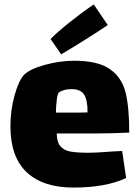

<svg xmlns="http://www.w3.org/2000/svg" viewBox="-20 -797 626 866"><path d="M491 -114Q502 -114 531 -116L549 6Q457 49 311 49Q174 49 100.5 -20Q27 -89 27 -228Q27 -299 45.5 -366Q64 -433 88 -459Q113 -485 181 -504Q249 -523 315 -523Q422 -523 476 -485Q530 -447 546.5 -379.5Q563 -312 563 -199Q482 -195 405 -195H236Q236 -157 252 -138Q268 -119 297.5 -113.5Q327 -108 381 -108Q411 -108 491 -114ZM232 -289H294Q350 -289 375 -290Q375 -347 359 -371Q343 -395 303 -395Q271 -395 248 -382Q240 -378 236.5 -350.5Q233 -323 232 -289ZM403 -777 466 -684Q428 -658 365 -618.5Q302 -579 256 -552L208 -621Q236 -650 291.5 -694.5Q347 -739 403 -777Z"/></svg>

Font: Lalezar
Style: Bold
Weight: 700
Designer: Borna Izadpanah
Foundry: Borna Izadpanah
Version: Version 1.003;January 24, 2021;FontCreator 13.0.0.2683 64-bi